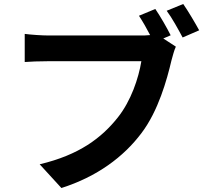

<svg xmlns="http://www.w3.org/2000/svg" viewBox="-20 -888 1040 963"><path d="M836 -711C818 -747 785 -805 759 -843L677 -809C696 -780 716 -745 733 -712C715 -710 698 -710 686 -710H223C190 -710 133 -714 104 -718V-577C130 -579 177 -581 223 -581H689C675 -495 637 -382 571 -299C490 -197 378 -111 179 -64L288 55C467 -2 600 -101 690 -221C774 -332 817 -487 840 -585C846 -606 853 -635 862 -654L799 -695ZM816 -834C843 -798 874 -741 896 -700L979 -736C960 -771 924 -832 899 -868Z"/></svg>

Font: Source Han Sans SC Bold
Style: Regular
Weight: 700
Designer: Ryoko NISHIZUKA (kana & ideographs); Paul D. Hunt (Latin, Greek & Cyrillic); Wenlong ZHANG (bopomofo); Sandoll Communica
Foundry: Adobe Systems Incorporated
Version: Version 1.001;PS 1.001;hotconv 1.0.78;makeotf.lib2.5.61930